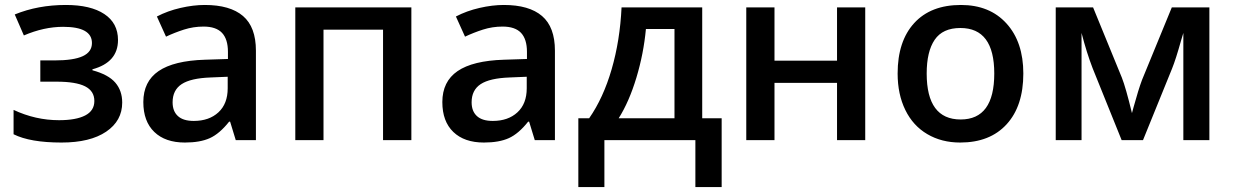

<svg xmlns="http://www.w3.org/2000/svg" viewBox="-20 -570 5021 781"><path d="M201.2 -324.2Q279.8 -324.2 316.9 -341.6Q354 -358.9 354 -395Q354 -460.9 236.8 -460.9Q158.7 -460.9 77.1 -425.8L40 -511.2Q134.3 -549.8 248 -549.8Q348.6 -549.8 404.3 -512.9Q460 -476.1 460 -407.2Q460 -316.4 356 -288.1V-284.2Q420.9 -266.6 449 -233.9Q477.1 -201.2 477.1 -152.8Q477.1 -78.6 411.9 -34.4Q346.7 9.8 230 9.8Q102.5 9.8 35.2 -23.9V-123Q124.5 -81.1 220.2 -81.1Q289.1 -81.1 326.4 -100.3Q363.8 -119.6 363.8 -159.2Q363.8 -199.7 326.2 -218.8Q288.6 -237.8 210 -237.8H144V-324.2Z M939 0 916 -75.2H912.1Q873 -25.9 833.5 -8.1Q793.9 9.8 731.9 9.8Q652.3 9.8 607.7 -33.2Q563 -76.2 563 -154.8Q563 -238.3 625 -280.8Q687 -323.2 814 -327.1L907.2 -330.1V-358.9Q907.2 -410.6 883.1 -436.3Q858.9 -461.9 808.1 -461.9Q766.6 -461.9 728.5 -449.7Q690.4 -437.5 655.3 -420.9L618.2 -502.9Q662.1 -525.9 714.4 -537.8Q766.6 -549.8 813 -549.8Q916 -549.8 968.5 -504.9Q1021 -460 1021 -363.8V0ZM768.1 -78.1Q830.6 -78.1 868.4 -113Q906.2 -147.9 906.2 -210.9V-257.8L836.9 -254.9Q755.9 -252 719 -227.8Q682.1 -203.6 682.1 -153.8Q682.1 -117.7 703.6 -97.9Q725.1 -78.1 768.1 -78.1Z M1653.3 -540V0H1538.1V-449.2H1295.9V0H1181.2V-540Z M2155.3 0 2132.3 -75.2H2128.4Q2089.4 -25.9 2049.8 -8.1Q2010.3 9.8 1948.2 9.8Q1868.7 9.8 1824 -33.2Q1779.3 -76.2 1779.3 -154.8Q1779.3 -238.3 1841.3 -280.8Q1903.3 -323.2 2030.3 -327.1L2123.5 -330.1V-358.9Q2123.5 -410.6 2099.4 -436.3Q2075.2 -461.9 2024.4 -461.9Q1982.9 -461.9 1944.8 -449.7Q1906.7 -437.5 1871.6 -420.9L1834.5 -502.9Q1878.4 -525.9 1930.7 -537.8Q1982.9 -549.8 2029.3 -549.8Q2132.3 -549.8 2184.8 -504.9Q2237.3 -460 2237.3 -363.8V0ZM1984.4 -78.1Q2046.9 -78.1 2084.7 -113Q2122.6 -147.9 2122.6 -210.9V-257.8L2053.2 -254.9Q1972.2 -252 1935.3 -227.8Q1898.4 -203.6 1898.4 -153.8Q1898.4 -117.7 1919.9 -97.9Q1941.4 -78.1 1984.4 -78.1Z M2915.5 190.9H2808.6V0H2438.5V190.9H2332.5V-88.9H2376.5Q2434.1 -171.4 2468 -288.3Q2502 -405.3 2508.3 -540H2836.4V-88.9H2915.5ZM2723.6 -88.9V-452.1H2607.4Q2598.1 -351.6 2568.6 -253.9Q2539.1 -156.2 2496.6 -88.9Z M3130.4 -540V-323.2H3384.8V-540H3499.5V0H3384.8V-232.9H3130.4V0H3015.6V-540Z M4142.6 -271Q4142.6 -138.7 4074.7 -64.5Q4006.8 9.8 3885.7 9.8Q3810.1 9.8 3752 -24.4Q3693.8 -58.6 3662.6 -122.6Q3631.3 -186.5 3631.3 -271Q3631.3 -402.3 3698.7 -476.1Q3766.1 -549.8 3888.7 -549.8Q4005.9 -549.8 4074.2 -474.4Q4142.6 -398.9 4142.6 -271ZM3749.5 -271Q3749.5 -84 3887.7 -84Q4024.4 -84 4024.4 -271Q4024.4 -456.1 3886.7 -456.1Q3814.5 -456.1 3782 -408.2Q3749.5 -360.4 3749.5 -271Z M4584.5 -109.9 4590.8 -133.3Q4610.8 -206.1 4625.5 -245.1L4746.6 -540H4899.4V0H4793.5V-436L4784.7 -406.7Q4762.7 -328.1 4747.6 -291L4629.4 0H4542.5L4424.3 -293Q4399.9 -356.4 4379.4 -436V0H4274.4V-540H4426.3L4543.5 -253.9Q4559.1 -214.4 4584.5 -109.9Z"/></svg>

Font: JBL Sans
Style: Semibold
Weight: 600
Version: Version 1.10